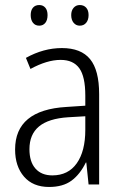

<svg xmlns="http://www.w3.org/2000/svg" viewBox="-20 -733 489 763"><path d="M374 -359V0H332L323 -87H321Q298 -40 264 -15Q230 10 175 10Q111 10 75.5 -31Q40 -72 40 -139Q40 -296 244 -308L319 -313V-353Q319 -429 295 -462Q271 -495 221 -495Q167 -495 101 -459L83 -503Q153 -542 226 -542Q302 -542 338 -498Q374 -454 374 -359ZM251 -267Q173 -262 135 -230.5Q97 -199 97 -140Q97 -90 121 -63Q145 -36 188 -36Q251 -36 285 -84Q319 -132 319 -217V-271ZM136 -713Q151 -713 160 -702.5Q169 -692 169 -673Q169 -653 160 -642Q151 -631 136 -631Q120 -631 111 -642.5Q102 -654 102 -673Q102 -692 111 -702.5Q120 -713 136 -713ZM297 -713Q313 -713 322.5 -702.5Q332 -692 332 -673Q332 -654 322.5 -642.5Q313 -631 297 -631Q282 -631 272.5 -642.5Q263 -654 263 -673Q263 -691 272.5 -702Q282 -713 297 -713Z"/></svg>

Font: Noto Sans Display Light Narrow
Style: Regular
Weight: 300
Width: 4
Designer: Monotype Design team
Foundry: Monotype Imaging Inc.
Version: Version 1.000